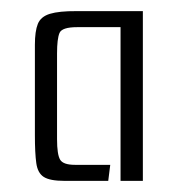

<svg xmlns="http://www.w3.org/2000/svg" viewBox="-20 -675 319 345"><path d="M95.8 -350Q69.6 -350 58.6 -357.1Q47.6 -364.2 45.2 -382Q42.7 -399.8 42.7 -432.2V-594.5Q42.7 -619 48 -632.1Q53.3 -645.2 69.8 -650.2Q86.3 -655.2 117.4 -655H236.7V-350H196.6V-626.2H118.5Q91.3 -626.2 86.9 -615.7Q82.5 -605.2 82.5 -579V-424.8Q82.5 -397.3 88.1 -388Q93.6 -378.8 114.9 -378.8H178.1L174.5 -350Z"/></svg>

Font: Smooch Sans Thin
Style: Regular
Weight: 100
Designer: Robert E. Leuschke
Foundry: Robert E. Leuschke
Version: Version 1.010